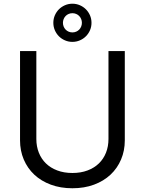

<svg xmlns="http://www.w3.org/2000/svg" viewBox="-20 -1003 781 1036"><path d="M653.4 -727.3V-245.7Q653.4 -190 633.3 -142.6Q613.3 -95.2 576.3 -60.5Q539.4 -25.9 487.2 -6.6Q435 12.8 370.7 12.8Q306.5 12.8 254.3 -6.6Q202.1 -25.9 165.1 -60.5Q128.2 -95.2 108.1 -142.6Q88.1 -190 88.1 -245.7V-727.3H176.1V-252.8Q176.1 -213.1 189.5 -179.3Q202.8 -145.6 227.8 -121.3Q252.8 -96.9 289.1 -83.3Q325.3 -69.6 370.7 -69.6Q416.2 -69.6 452.4 -83.3Q488.6 -96.9 513.7 -121.3Q538.7 -145.6 552 -179.3Q565.3 -213.1 565.3 -252.8V-727.3ZM370.7 -777Q349.4 -777 330.6 -785.2Q311.8 -793.3 297.9 -807.2Q284.1 -821 275.9 -839.8Q267.8 -858.7 267.8 -880Q267.8 -901.3 275.9 -920.1Q284.1 -938.9 297.9 -952.8Q311.8 -966.6 330.6 -974.8Q349.4 -983 370.7 -983Q392 -983 410.9 -974.8Q429.7 -966.6 443.5 -952.8Q457.4 -938.9 465.6 -920.1Q473.7 -901.3 473.7 -880Q473.7 -858.7 465.6 -839.8Q457.4 -821 443.5 -807.2Q429.7 -793.3 410.9 -785.2Q392 -777 370.7 -777ZM370.7 -828.1Q381.7 -828.1 391.2 -832.2Q400.6 -836.3 407.3 -843.2Q414.1 -850.1 418 -859.7Q421.9 -869.3 421.9 -880Q421.9 -890.6 418 -900.2Q414.1 -909.8 407.3 -916.7Q400.6 -923.7 391.2 -927.7Q381.7 -931.8 370.7 -931.8Q359.7 -931.8 350.3 -927.7Q340.9 -923.7 334.2 -916.7Q327.4 -909.8 323.5 -900.2Q319.6 -890.6 319.6 -880Q319.6 -869.3 323.5 -859.7Q327.4 -850.1 334.2 -843.2Q340.9 -836.3 350.3 -832.2Q359.7 -828.1 370.7 -828.1Z"/></svg>

Font: Interop
Style: Regular
Weight: 400
Designer: Rasmus Andersson, Google, Jang Haemin
Foundry: jhaemin
Version: Version 1.008